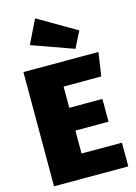

<svg xmlns="http://www.w3.org/2000/svg" viewBox="-152 -1142 867 1221"><g transform="rotate(-15 281.0 -531.5)"><path d="M206 -1063 130 -907 404 -809 458 -916ZM540 -752H46V0H535V-156H269V-307H487V-457H269V-597H517Z"/></g></svg>

Font: Glow Sans SC Normal Heavy
Style: Regular
Weight: 900
Designer: Ryoko NISHIZUKA (kana, bopomofo & ideographs); Paul D. Hunt (Latin, Greek & Cyrillic); Sandoll Communications, Soo-young
Version: Version 0.93